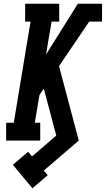

<svg xmlns="http://www.w3.org/2000/svg" viewBox="-20 -755 568 1031"><path d="M154 256 49 130 131 60 152 85 282 -27 228 -231 215 -279 192 -245 167 -96H196V0H13V-96H54L144 -639H115V-735H298V-639H257L227 -462L398 -735H528V-639H459L297 -400L403 0L215 161L236 186Z"/></svg>

Font: Iosevka Gothic
Style: Bold Italic
Weight: 700
Italic angle: -9°
Monospace: yes
Designer: Belleve Invis
Foundry: Belleve Invis
Version: Version 15.5.1; ttfautohint (v1.8.4)